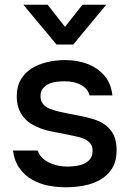

<svg xmlns="http://www.w3.org/2000/svg" viewBox="-20 -789 550 815"><path d="M260 6Q223 6 186 -1Q149 -8 117 -26Q85 -44 63 -74.5Q41 -105 35 -150H140Q148 -126 168.5 -111Q189 -96 214.5 -89Q240 -82 265 -82Q280 -82 298.5 -84Q317 -86 334 -93Q351 -100 362 -113.5Q373 -127 373 -150Q373 -168 363.5 -180Q354 -192 337.5 -199.5Q321 -207 298 -211Q253 -221 201.5 -230.5Q150 -240 111 -264Q97 -273 86 -284.5Q75 -296 67 -311Q59 -326 55 -343Q51 -360 51 -380Q51 -421 67.5 -450Q84 -479 113 -497.5Q142 -516 179 -525Q216 -534 257 -534Q310 -534 353 -517Q396 -500 424 -467Q452 -434 457 -384H360Q354 -411 325.5 -427.5Q297 -444 254 -444Q239 -444 221.5 -442Q204 -440 188 -433Q172 -426 162 -413.5Q152 -401 152 -381Q152 -362 161.5 -349Q171 -336 189.5 -328Q208 -320 232 -315Q266 -307 305.5 -300Q345 -293 370 -285Q403 -276 426.5 -259Q450 -242 462.5 -216Q475 -190 475 -153Q475 -105 456 -74.5Q437 -44 405.5 -26Q374 -8 335.5 -1Q297 6 260 6ZM220 -600 79 -769H182L256 -675L330 -769H431L291 -600Z"/></svg>

Font: Onest Medium
Style: Regular
Weight: 500
Designer: Dmitri Voloshin, Andrey Kudryavtsev
Foundry: Dmitri Voloshin, Andrey Kudryavtsev
Version: Version 1.000;gftools[0.9.33]